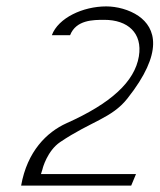

<svg xmlns="http://www.w3.org/2000/svg" viewBox="-20 -595 499 600"><path d="M46 -15H390L405 -51H108L113 -67C113 -69 128 -124 168 -151C264 -216 329 -225 378 -287C493 -432 466 -508 413 -545C384 -565 345 -575 312 -575C239 -575 162 -539 142 -485H199C218 -533 271 -533 306 -533C379 -533 426 -492 414 -419C401 -340 327 -272 188 -210C126 -182 65 -122 46 -15Z"/></svg>

Font: Charger Sport
Style: HLObl
Weight: 100
Designer: Jasper
Foundry: Cannot Into Space Fonts
Version: Version 1.1